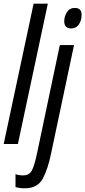

<svg xmlns="http://www.w3.org/2000/svg" viewBox="-20 -780 462 1040"><path d="M77 0 239 -760H162L0 0ZM422 -700Q422 -737 385 -737Q357 -737 342.5 -714Q328 -691 328 -665Q328 -626 366 -626Q392 -626 407 -647.5Q422 -669 422 -700ZM257 50 381 -536H304L182 44Q167 117 152.5 143.5Q138 170 106 170Q79 170 64 163V233Q85 240 114 240Q184 240 212 187Q240 134 257 50Z"/></svg>

Font: Noto Sans Display Condensed
Style: Italic
Weight: 400
Width: 3
Designer: Monotype Design team
Foundry: Monotype Imaging Inc.
Version: 1.000